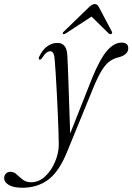

<svg xmlns="http://www.w3.org/2000/svg" viewBox="-141 -658 638 926"><path d="M302.5 -279.5Q340.5 -372.5 374.5 -412.5Q408.5 -452.5 446 -452.5Q477.5 -452.5 477.5 -425.5Q477.5 -395 434.5 -382.5Q411 -377.5 391 -364.5Q371 -351.5 351.8 -321.5Q332.5 -291.5 310 -237L184.5 69.5Q145.5 168 92.8 207.8Q40 247.5 -33 247.5Q-76 247.5 -98.5 234Q-121 220.5 -121 201.5Q-121 188 -112.5 179.2Q-104 170.5 -90.5 170.5Q-74 170.5 -60.5 183.2Q-47 196 -31 208.5Q-15 221 9 221Q46.5 221 76.5 193Q106.5 165 124.2 123.2Q142 81.5 142.5 41Q142.5 21.5 141.2 -19Q140 -59.5 137.8 -110.5Q135.5 -161.5 132.8 -212.8Q130 -264 127.5 -305.8Q125 -347.5 123 -368.5Q120.5 -411 101.5 -411Q92.5 -411 83 -403.8Q73.5 -396.5 62 -378.5Q55.5 -369 50 -370.5Q43 -372.5 48 -384.5Q64 -418.5 87 -434.8Q110 -451 136 -451Q180 -451 183.5 -393.5Q185 -375.5 186.5 -332.8Q188 -290 190 -234.2Q192 -178.5 193.8 -120.5Q195.5 -62.5 197.5 -14ZM396 -494.5Q390 -491 383 -497L300.5 -578L176.5 -497Q166.5 -491 162.5 -494.5Q159 -499 167.5 -506.5L289.5 -624.5Q304.5 -638.5 316.5 -638.5Q328 -638.5 335.5 -624.5L398 -506.5Q402.5 -499 396 -494.5Z"/></svg>

Font: Fraunces 72pt Light
Style: Italic
Weight: 300
Italic angle: -16°
Version: Version 1.000;[b76b70a41]